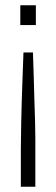

<svg xmlns="http://www.w3.org/2000/svg" viewBox="-20 -530 213 728"><path d="M59 178V44Q59 26 59.5 -2.5Q60 -31 60.5 -67.5Q61 -104 62.5 -147Q64 -190 65.5 -236Q67 -282 69 -331H105Q107 -282 108 -236Q109 -190 110.5 -147.5Q112 -105 113 -68.5Q114 -32 114 -3.5Q114 25 114 44V178ZM57 -435V-510H116V-435Z"/></svg>

Font: Saira ExtraCondensed Light
Style: Regular
Weight: 300
Width: 2
Designer: Hector Gatti with collaboration of the Omnibus-Type team
Foundry: Omnibus-Type
Version: Version 1.101